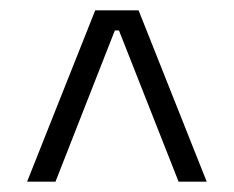

<svg xmlns="http://www.w3.org/2000/svg" viewBox="-20 -659 453 372"><path d="M164.5 -639H248.5L380.5 -307H326L210.5 -600H202.5L87.5 -307H32.5Z"/></svg>

Font: Anek Odia Medium Light
Style: Regular
Weight: 300
Version: Version 1.003